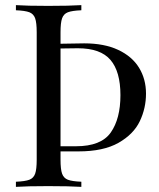

<svg xmlns="http://www.w3.org/2000/svg" viewBox="-20 -728 620 748"><path d="M283.2 -540Q260.3 -540 215.8 -539.1V-158.2H275.9Q374 -158.2 411.6 -211.9Q449.2 -265.6 449.2 -357.4Q449.2 -449.2 410.4 -494.6Q371.6 -540 283.2 -540ZM215.8 -106Q215.8 -68.4 221.9 -51.3Q228 -34.2 244.4 -27.8Q260.7 -21.5 296.9 -20V0Q251 -2.9 167.5 -2.9Q84 -2.9 42 0V-20Q78.1 -21.5 94.5 -27.8Q110.8 -34.2 116.9 -51.3Q123 -68.4 123 -106V-602.1Q123 -639.6 116.9 -656.7Q110.8 -673.8 94.5 -680.2Q78.1 -686.5 42 -688V-708Q84 -705.1 167.5 -705.1Q251 -705.1 296.9 -708V-688Q260.7 -686.5 244.4 -680.2Q228 -673.8 221.9 -656.7Q215.8 -639.6 215.8 -602.1V-557.6L308.1 -559.1Q386.2 -559.1 440.4 -533.7Q494.6 -508.3 521.7 -464.1Q548.8 -419.9 548.8 -363.3Q548.8 -306.6 524.7 -255.9Q500.5 -205.1 441.7 -171.6Q382.8 -138.2 286.1 -138.2H215.8Z"/></svg>

Font: PlayfairDisplay-Regular
Style: Regular
Weight: 400
Designer: Claus Eggers Sørensen
Foundry: Claus Eggers Sørensen
Version: Version 1.002;PS 001.002;hotconv 1.0.70;makeotf.lib2.5.58329